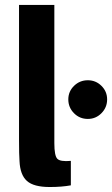

<svg xmlns="http://www.w3.org/2000/svg" viewBox="-20 -750 454 778"><path d="M335.9 -268.1Q302.7 -268.1 279.8 -291.3Q256.8 -314.5 256.8 -347.2Q256.8 -379.4 280 -402.1Q303.2 -424.8 335.9 -424.8Q368.2 -424.8 391.1 -402.1Q414.1 -379.4 414.1 -347.2Q414.1 -314.5 391.1 -291.3Q368.2 -268.1 335.9 -268.1ZM57.1 -183.1V-730H200.2V-169.9Q200.2 -119.1 212.2 -106.7Q224.1 -94.2 267.1 -98.1V1Q230.5 7.8 181.2 7.8Q116.7 7.8 89.1 -16.8Q61.5 -41.5 59.1 -97.2Q57.1 -122.1 57.1 -183.1Z"/></svg>

Font: Nacelle Bold
Style: Regular
Weight: 700
Designer: Sora Sagano
Foundry: Sora Sagano
Version: Version 1.000;FEAKit 1.0